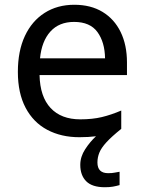

<svg xmlns="http://www.w3.org/2000/svg" viewBox="-20 -566 604 806"><path d="M389 116Q389 161 434 161Q451 161 462.5 158.5Q474 156 482 155V211Q468 215 454 217.5Q440 220 420 220Q367 220 342 195Q317 170 317 126Q317 92 337.5 60.5Q358 29 383 6Q352 10 313 10Q237 10 178.5 -21Q120 -52 87.5 -113.5Q55 -175 55 -264Q55 -352 84.5 -415Q114 -478 167.5 -512Q221 -546 292 -546Q361 -546 410.5 -516Q460 -486 486.5 -431.5Q513 -377 513 -304V-251H146Q148 -160 192.5 -112.5Q237 -65 317 -65Q368 -65 407.5 -74.5Q447 -84 489 -102V-25Q449 7 427 31Q405 55 397 75Q389 95 389 116ZM291 -474Q228 -474 191.5 -433.5Q155 -393 148 -321H421Q420 -389 389 -431.5Q358 -474 291 -474Z"/></svg>

Font: Noto Sans Nushu
Style: Regular
Weight: 400
Designer: Lisa Huang
Foundry: Lisa Huang
Version: Version 1.003; ttfautohint (v1.8.4.7-5d5b)